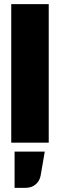

<svg xmlns="http://www.w3.org/2000/svg" viewBox="-20 -685 287 922"><path d="M214 -665V0H34V-665ZM195 43 175 159Q170 185 150.5 201Q131 217 103 217H50V43Z"/></svg>

Font: Blinker ExtraBold
Style: Regular
Weight: 800
Designer: Juergen Huber
Foundry: supertype
Version: Version 1.017;hotconv 1.0.117;makeotfexe 2.5.65602